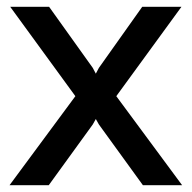

<svg xmlns="http://www.w3.org/2000/svg" viewBox="-20 -543 562 563"><path d="M201 -261 8 0H123L252 -178L261 -194L270 -178L399 0H514L321 -261L512 -523H397L270 -344L261 -327L252 -344L124 -523H10Z"/></svg>

Font: RT Raleway SemiBold
Style: Regular
Weight: 400
Designer: Matt McInerney, Pablo Impallari, Rodrigo Fuenzalida — Edited by Milan Moffatt in April 2016
Foundry: Matt McInerney, Pablo Impallari, Rodrigo Fuenzalida — Edited by Milan Moffatt in April 2016
Version: Version 3.001